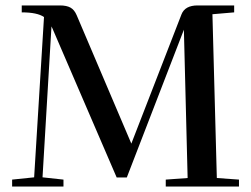

<svg xmlns="http://www.w3.org/2000/svg" viewBox="-20 -683 919 703"><path d="M24.4 0V-25.4L105 -33.7L141.1 -620.6Q116.7 -637.7 59.6 -637.7V-663.1H199.2Q224.1 -663.1 238.3 -655Q252.4 -647 260.7 -627.4L460.9 -157.2L644.5 -630.4Q657.2 -663.1 703.6 -663.1H837.4V-637.7L757.8 -630.9L773.9 -31.2L855 -25.4V0H586.9V-25.4L667 -31.2L653.3 -574.2L444.3 -33.2H407.2L171.9 -579.1Q171.4 -580.1 170.2 -582.5Q168.9 -585 168.5 -586.4L135.7 -33.7L212.4 -25.4V0Z"/></svg>

Font: Elstob 18pt Medium
Style: Regular
Weight: 500
Designer: Peter S. Baker
Version: Version 1.015